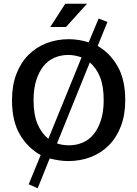

<svg xmlns="http://www.w3.org/2000/svg" viewBox="-20 -849 732 1024"><path d="M332 -705H248L328 -829H444ZM506 -750 553 -732 501 -604Q567 -566 607.5 -495Q648 -424 648 -315Q648 -237 625 -176.5Q602 -116 561 -74.5Q520 -33 464.5 -11.5Q409 10 344 10Q319 10 293.5 6Q268 2 245 -4L181 155L133 134L197 -22Q128 -60 86 -131.5Q44 -203 44 -315Q44 -393 67 -453.5Q90 -514 131 -555.5Q172 -597 227.5 -618.5Q283 -640 348 -640Q374 -640 401.5 -635.5Q429 -631 453 -623ZM159 -315Q159 -237 180.5 -187Q202 -137 238 -109L415 -543Q398 -549 380 -552.5Q362 -556 344 -556Q305 -556 271 -541.5Q237 -527 212.5 -497Q188 -467 173.5 -421.5Q159 -376 159 -315ZM348 -74Q387 -74 421 -88.5Q455 -103 479.5 -133Q504 -163 518.5 -208.5Q533 -254 533 -315Q533 -390 513 -439Q493 -488 459 -516L284 -84Q299 -79 315 -76.5Q331 -74 348 -74Z"/></svg>

Font: Mukta Vaani Medium
Style: Regular
Weight: 500
Designer: Noopur Datye, Girish Dalvi, Yashodeep Gholap, Pallavi Karambelkar
Foundry: Ek Type
Version: Version 2.538;PS 1.000;hotconv 16.6.51;makeotf.lib2.5.65220;